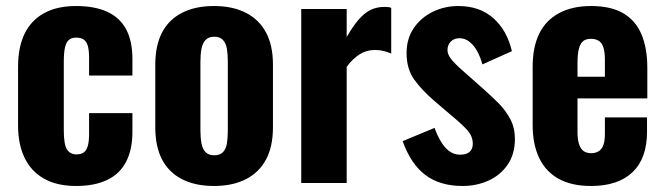

<svg xmlns="http://www.w3.org/2000/svg" viewBox="-20 -608 2210 638"><path d="M233 10Q169 10 126 -14.5Q83 -39 61.5 -84Q40 -129 40 -191V-386Q40 -451 61.5 -495.5Q83 -540 126 -564Q169 -588 233 -588Q295 -588 337 -568.5Q379 -549 399.5 -510Q420 -471 420 -412V-357H276V-416Q276 -442 271.5 -456.5Q267 -471 257.5 -477Q248 -483 233 -483Q218 -483 209 -475.5Q200 -468 196 -450.5Q192 -433 192 -402V-175Q192 -128 202.5 -111.5Q213 -95 234 -95Q250 -95 259 -102Q268 -109 272 -124Q276 -139 276 -162V-232H420V-169Q420 -111 399 -70.5Q378 -30 336 -10Q294 10 233 10Z M691 10Q629 10 585 -12.5Q541 -35 518.5 -78Q496 -121 496 -185V-393Q496 -457 518.5 -500Q541 -543 585 -565.5Q629 -588 691 -588Q753 -588 797 -565.5Q841 -543 864 -500Q887 -457 887 -393V-185Q887 -121 864 -78Q841 -35 797 -12.5Q753 10 691 10ZM692 -92Q711 -92 721 -102.5Q731 -113 734 -131.5Q737 -150 737 -174V-403Q737 -428 734 -446Q731 -464 721 -475Q711 -486 692 -486Q673 -486 663 -475Q653 -464 649.5 -446Q646 -428 646 -403V-174Q646 -150 649.5 -131.5Q653 -113 663 -102.5Q673 -92 692 -92Z M981 0V-578H1132V-485Q1161 -536 1189.5 -560.5Q1218 -585 1257 -585Q1264 -585 1269.5 -584.5Q1275 -584 1280 -582V-430Q1269 -435 1255 -438.5Q1241 -442 1226 -442Q1198 -442 1175 -427.5Q1152 -413 1132 -386V0Z M1517 10Q1442 10 1393.5 -26.5Q1345 -63 1318 -139L1424 -183Q1439 -141 1460 -117.5Q1481 -94 1509 -94Q1530 -94 1540.5 -103.5Q1551 -113 1551 -130Q1551 -154 1535 -173Q1519 -192 1478 -226L1424 -272Q1382 -308 1356.5 -343.5Q1331 -379 1331 -432Q1331 -479 1354.5 -514Q1378 -549 1417.5 -568.5Q1457 -588 1503 -588Q1574 -588 1619.5 -547.5Q1665 -507 1681 -438L1583 -394Q1577 -416 1567 -435.5Q1557 -455 1541.5 -468Q1526 -481 1507 -481Q1489 -481 1478 -470Q1467 -459 1467 -442Q1467 -424 1485.5 -404Q1504 -384 1537 -356L1591 -308Q1615 -287 1638 -263.5Q1661 -240 1676 -211.5Q1691 -183 1691 -146Q1691 -96 1667 -61Q1643 -26 1603.5 -8Q1564 10 1517 10Z M1944 10Q1880 10 1837 -13.5Q1794 -37 1772 -82.5Q1750 -128 1750 -192V-386Q1750 -452 1772 -496.5Q1794 -541 1838 -564.5Q1882 -588 1944 -588Q2010 -588 2051 -564Q2092 -540 2111.5 -494Q2131 -448 2131 -382V-281H1899V-169Q1899 -144 1904.5 -128Q1910 -112 1920 -105.5Q1930 -99 1945 -99Q1959 -99 1969.5 -105.5Q1980 -112 1985 -126Q1990 -140 1990 -163V-218H2130V-170Q2130 -82 2082 -36Q2034 10 1944 10ZM1899 -353H1990V-410Q1990 -435 1985 -450.5Q1980 -466 1969.5 -472.5Q1959 -479 1943 -479Q1928 -479 1918.5 -472Q1909 -465 1904 -447.5Q1899 -430 1899 -398Z"/></svg>

Font: Oswald SemiBold
Style: Regular
Weight: 600
Designer: Vernon Adams
Foundry: Vernon Adams
Version: Version 4.100; ttfautohint (v1.8.1.43-b0c9)